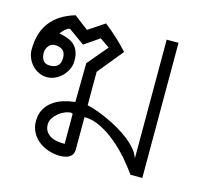

<svg xmlns="http://www.w3.org/2000/svg" viewBox="-82 -621 795 719"><g transform="rotate(15 316.0 -262.0)"><path d="M257.8 -210Q274.4 -206.5 295.7 -199Q316.9 -191.4 339.8 -180.9Q362.8 -170.4 385.5 -157.2Q408.2 -144 427.5 -128.9Q446.8 -113.8 460.7 -97.2Q474.6 -80.6 480 -63V-523.9H525.9V0H480Q462.9 -24.4 438.5 -53Q414.1 -81.5 384.8 -106.2Q355.5 -130.9 323 -147.5Q290.5 -164.1 257.8 -164.1V-40Q257.8 -28.3 253.7 -20.5Q249.5 -12.7 242.2 -8.3Q234.9 -3.9 225.6 -2Q216.3 0 206.1 0Q183.6 0 161.9 -7.1Q140.1 -14.2 123.3 -27.3Q106.4 -40.5 96.2 -59.6Q85.9 -78.6 85.9 -103Q85.9 -129.9 96.7 -148.9Q107.4 -168 125 -180.9Q142.6 -193.8 164.8 -200.7Q187 -207.5 210 -210L211.9 -360.8L277.8 -439L240.2 -464.8L182.1 -424.8L120.1 -469.2Q114.7 -469.2 110.1 -466.3Q105.5 -463.4 101.1 -459.5Q96.7 -455.6 92.8 -450.9Q88.9 -446.3 85.9 -442.9Q105 -439 119.9 -433.3Q134.8 -427.7 145.3 -418Q155.8 -408.2 161.4 -393.6Q167 -378.9 167 -357.9Q167 -341.3 160.2 -325.9Q153.3 -310.5 141.6 -298.6Q129.9 -286.6 114.7 -279.3Q99.6 -272 83 -272Q65.9 -272 51 -279.1Q36.1 -286.1 25.1 -297.9Q14.2 -309.6 7.6 -325Q1 -340.3 1 -356.9Q1 -422.4 32.7 -463.9Q64.5 -505.4 127 -523.9L182.1 -481.9L245.1 -523.9Q259.3 -512.7 271.2 -502.4Q283.2 -492.2 294.2 -482.2Q305.2 -472.2 315.7 -461.4Q326.2 -450.7 337.9 -438L257.8 -339.8ZM47.9 -356.9Q47.9 -339.8 55.7 -328.4Q63.5 -316.9 82 -316.9Q102.1 -316.9 112.5 -326.7Q123 -336.4 123 -356.9Q123 -377 112.3 -386.5Q101.6 -396 82 -396Q66.4 -396 57.1 -384Q47.9 -372.1 47.9 -356.9ZM211.9 -164.1 206.1 -167Q194.8 -167 181.6 -161.6Q168.5 -156.2 157.5 -147.2Q146.5 -138.2 139.2 -126.7Q131.8 -115.2 131.8 -103Q131.8 -85.9 139.2 -75.2Q146.5 -64.5 158 -58.3Q169.4 -52.2 183.6 -50Q197.8 -47.9 211.9 -47.9Z"/></g></svg>

Font: Saysettha OT
Style: Regular
Weight: 400
Designer: John M. Durdin and Silvain Dupertuis
Foundry: Lao Script for Windows
Version: Version 2.000